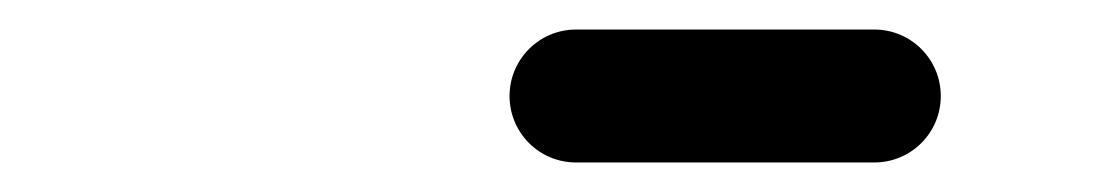

<svg xmlns="http://www.w3.org/2000/svg" viewBox="-20 -606 740 130"><path d="M370 -496C370 -496 370 -496 370 -496C437.3 -496 504.7 -496 572 -496C596.9 -496 617 -516.1 617 -541C617 -565.8 596.9 -586 572 -586C572 -586 572 -586 572 -586C504.7 -586 437.3 -586 370 -586C345.1 -586 325 -565.8 325 -541C325 -516.1 345.1 -496 370 -496Z"/></svg>

Font: FRB American Cursive Guidelines Black
Style: Bold Italic
Weight: 900
Italic angle: -25°
Version: Version 2.0;Modular Font Editor K font №1